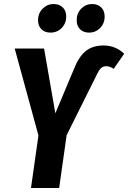

<svg xmlns="http://www.w3.org/2000/svg" viewBox="-20 -934 637 954"><path d="M171 -261 53 -693H199L255 -371L347 -590Q371 -652 405.5 -680Q440 -708 495 -708Q554 -708 597 -667L545 -592Q525 -605 508 -605Q493 -605 483 -596.5Q473 -588 462 -565L311 -262L274 0H134ZM169 -833Q169 -868 192 -891Q215 -914 246 -914Q275 -914 292 -897Q309 -880 309 -852Q309 -818 286.5 -795Q264 -772 231 -772Q202 -772 185.5 -789Q169 -806 169 -833ZM361 -833Q361 -868 383.5 -891Q406 -914 438 -914Q466 -914 483 -897Q500 -880 500 -852Q500 -818 477.5 -795Q455 -772 423 -772Q394 -772 377.5 -789Q361 -806 361 -833Z"/></svg>

Font: Fira Sans Compressed SemiBold
Style: Italic
Weight: 600
Width: 1
Italic angle: -8°
Designer: bBox Type GmbH & Carrois Corporate GbR & Edenspiekermann AG
Foundry: bBox Type GmbH & Carrois Corporate GbR & Edenspiekermann AG
Version: Version 4.301